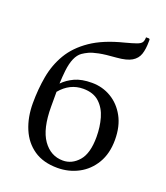

<svg xmlns="http://www.w3.org/2000/svg" viewBox="-138 -835 815 941"><g transform="rotate(20 270.0 -365.0)"><path d="M461 -740H477L481 -736V-726Q481 -686 472 -659Q463 -632 437 -616.5Q411 -601 359 -597Q302 -593 270 -586.5Q238 -580 221 -572Q204 -564 191 -555Q154 -529 145 -450Q143 -435 142 -418Q141 -401 140 -382Q164 -407 199.5 -423.5Q235 -440 289 -440Q344 -440 389.5 -413Q435 -386 462.5 -336Q490 -286 490 -215Q490 -144 460 -93.5Q430 -43 380 -16.5Q330 10 271 10Q197 10 148 -23.5Q99 -57 74.5 -115.5Q50 -174 50 -247Q50 -320 62 -387Q74 -454 107.5 -510.5Q141 -567 204.5 -610.5Q268 -654 372 -680Q410 -690 429.5 -697Q449 -704 455 -713.5Q461 -723 461 -740ZM140 -262Q140 -146 180 -89.5Q220 -33 284 -33Q331 -33 365.5 -72.5Q400 -112 400 -198Q400 -250 387 -295.5Q374 -341 343 -369.5Q312 -398 259 -398Q189 -398 140 -339Z"/></g></svg>

Font: Spectral
Style: Regular
Weight: 400
Designer: Jean-Baptiste Levee
Foundry: Production Type
Version: Version 2.001